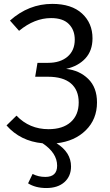

<svg xmlns="http://www.w3.org/2000/svg" viewBox="-20 -720 561 978"><path d="M474.1 -198.2Q474.1 -112.8 417.2 -56.6Q360.4 -0.5 268.1 9.8Q341.8 56.2 341.8 127.9Q341.8 177.7 308.1 207.8Q274.4 237.8 215.8 237.8Q161.1 237.8 123 213.9L146 166Q175.3 181.2 210.9 181.2Q271 181.2 271 124Q271 59.1 196.8 9.8Q83.5 -1 13.2 -81.1L64 -130.9Q129.9 -62 227.1 -62Q299.8 -62 340.3 -98.1Q380.9 -134.3 380.9 -198.2Q380.9 -261.2 341.1 -295.2Q301.3 -329.1 224.1 -329.1H159.2L170.9 -399.9H225.1Q287.1 -399.9 324 -431.4Q360.8 -462.9 360.8 -518.1Q360.8 -566.9 330.8 -597.4Q300.8 -627.9 240.2 -627.9Q155.8 -627.9 77.1 -563L30.8 -615.2Q126 -700.2 246.1 -700.2Q344.7 -700.2 397.9 -651.1Q451.2 -602.1 451.2 -524.9Q451.2 -461.9 415 -422.6Q378.9 -383.3 316.9 -369.1Q384.8 -361.8 429.4 -318.1Q474.1 -274.4 474.1 -198.2Z"/></svg>

Font: Fira Sans Book
Style: Regular
Weight: 350
Designer: Carrois Corporate & Edenspiekermann AG
Foundry: Carrois Corporate GbR & Edenspiekermann AG
Version: Version 4.203;PS 004.203;hotconv 1.0.88;makeotf.lib2.5.64775